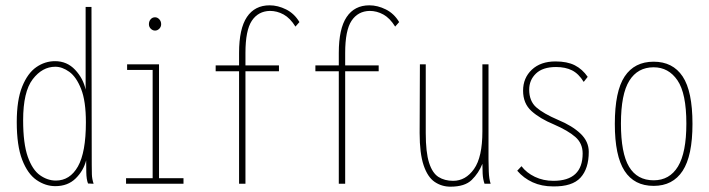

<svg xmlns="http://www.w3.org/2000/svg" viewBox="-20 -691 2665 722"><path d="M188 9Q151 9 117.5 -14Q84 -37 63.5 -90Q43 -143 43 -232Q43 -315 63.5 -365.5Q84 -416 116.5 -438.5Q149 -461 187 -461Q232 -461 262.5 -428.5Q293 -396 302 -354V-665H324L325 -71Q325 -53 325.5 -35.5Q326 -18 332 0L311 -1Q305 -16 304.5 -43Q304 -70 304 -88Q294 -49 264.5 -20Q235 9 188 9ZM190 -12Q243 -12 273 -65Q303 -118 303 -231Q303 -311 285 -356.5Q267 -402 240.5 -421Q214 -440 188 -440Q139 -440 103 -393Q67 -346 67 -239Q67 -151 84.5 -101.5Q102 -52 130.5 -32Q159 -12 190 -12Z M454 0V-21H554V-428H458V-449H578V-21H670V0ZM563 -576Q554 -576 547 -583Q540 -590 540 -600Q540 -611 546.5 -618.5Q553 -626 563 -626Q572 -626 579 -618.5Q586 -611 586 -600Q586 -590 579 -583Q572 -576 563 -576Z M879 0V-423H791V-445H879V-492Q879 -583 908.5 -627Q938 -671 994 -671Q1025 -671 1056 -655.5Q1087 -640 1106 -608L1091 -591Q1071 -623 1046.5 -636.5Q1022 -650 995 -650Q951 -649 927 -613Q903 -577 903 -492V-445H1029V-423H903V0Z M1254 0V-423H1166V-445H1254V-492Q1254 -583 1283.5 -627Q1313 -671 1369 -671Q1400 -671 1431 -655.5Q1462 -640 1481 -608L1466 -591Q1446 -623 1421.5 -636.5Q1397 -650 1370 -650Q1326 -649 1302 -613Q1278 -577 1278 -492V-445H1404V-423H1278V0Z M1674 11Q1641 11 1614.5 -7Q1588 -25 1573 -69.5Q1558 -114 1558 -191L1559 -449H1581V-191Q1581 -118 1593.5 -79Q1606 -40 1629 -25.5Q1652 -11 1684 -11Q1731 -11 1762.5 -55.5Q1794 -100 1794 -197V-449H1817V-92Q1817 -74 1818 -46Q1819 -18 1825 0H1802Q1796 -17 1795 -38Q1794 -59 1794 -75Q1780 -40 1754 -14.5Q1728 11 1674 11Z M2060 10Q2017 10 1983 -5.5Q1949 -21 1925 -49L1941 -66Q1960 -41 1991.5 -26Q2023 -11 2061 -11Q2171 -11 2171 -114Q2171 -152 2143.5 -176Q2116 -200 2063 -223Q2010 -245 1978.5 -273.5Q1947 -302 1947 -350Q1947 -398 1980 -429Q2013 -460 2069 -460Q2113 -460 2141.5 -445.5Q2170 -431 2190 -402L2175 -383Q2156 -414 2131 -426.5Q2106 -439 2071 -439Q2021 -439 1995.5 -414.5Q1970 -390 1970 -354Q1970 -311 1996.5 -287.5Q2023 -264 2079 -240Q2132 -218 2163 -188.5Q2194 -159 2194 -120Q2194 -57 2163 -23Q2132 11 2060 10Z M2438 8Q2365 8 2328.5 -48.5Q2292 -105 2292 -225Q2292 -348 2329 -403.5Q2366 -459 2438 -459Q2510 -459 2547 -403.5Q2584 -348 2584 -225Q2584 -105 2547 -48.5Q2510 8 2438 8ZM2438 -13Q2498 -13 2529.5 -65Q2561 -117 2561 -226Q2561 -340 2527.5 -389Q2494 -438 2438 -438Q2378 -438 2346.5 -387.5Q2315 -337 2315 -226Q2315 -115 2345.5 -64Q2376 -13 2438 -13Z"/></svg>

Font: Inconsolata Condensed ExtraLight
Style: Regular
Weight: 200
Width: 3
Monospace: yes
Designer: Raph Levien, Cyreal, Brenton Simpson
Foundry: Raph Levien, Cyreal, Google
Version: Version 3.100; ttfautohint (v1.8.4.7-5d5b)